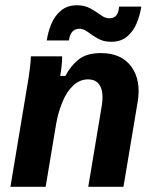

<svg xmlns="http://www.w3.org/2000/svg" viewBox="-20 -716 590 736"><path d="M20 0 83.3 -380Q90 -417.5 94.2 -451.2Q98.3 -485 98.3 -500H218.3Q218.3 -482.5 216.2 -463.8Q214.2 -445 210.8 -425H230.8Q250 -462.5 280.8 -487.5Q311.7 -512.5 366.7 -512.5Q445.8 -512.5 483.8 -460Q521.7 -407.5 507.5 -324.2L453.3 0H318.3L369.2 -305Q378.3 -356.7 365 -384.2Q351.7 -411.7 317.5 -411.7Q285.8 -411.7 260.8 -388.3Q235.8 -365 219.6 -325.8Q203.3 -286.7 195 -240L155 0ZM159.2 -560.8Q164.2 -594.2 177.1 -625Q190 -655.8 214.2 -675.8Q238.3 -695.8 275 -695.8Q305 -695.8 327.1 -683.3Q349.2 -670.8 366.2 -658.3Q383.3 -645.8 399.2 -645.8Q415 -645.8 424.6 -655.4Q434.2 -665 436.7 -690.8H521.7Q516.7 -657.5 503.8 -626.7Q490.8 -595.8 467.1 -575.8Q443.3 -555.8 405.8 -555.8Q376.7 -555.8 355 -568.3Q333.3 -580.8 316.7 -593.3Q300 -605.8 285 -605.8Q250 -605.8 244.2 -560.8Z"/></svg>

Font: Familjen Grotesk GF
Style: Bold Italic
Weight: 700
Designer: Anders Wikstroem, Jonas Baeckman, Matilda Gysing, Kristian Moeller
Foundry: Familjen STHML AB
Version: Version 2.000; Beta; Release 4; Build 6